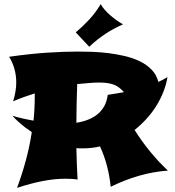

<svg xmlns="http://www.w3.org/2000/svg" viewBox="-20 -846 842 923"><path d="M787.1 -25.9Q715.8 -20.5 648.7 -1.2Q581.5 18.1 512.2 51.8Q501.5 -53.2 460.9 -142.1Q441.4 -137.7 421.4 -135.3Q401.4 -132.8 379.9 -132.8Q371.6 -132.8 363.5 -132.8Q355.5 -132.8 347.2 -133.8Q348.6 -58.1 353 17.1Q337.4 14.6 321.8 13.9Q306.2 13.2 292 13.2Q243.7 13.2 186 24.2Q128.4 35.2 62 57.1Q86.9 -10.3 104.7 -76.7Q122.6 -143.1 132.8 -210.9Q99.6 -232.9 75.9 -253.9Q52.2 -274.9 40 -289.1Q64 -282.2 89.6 -276.4Q115.2 -270.5 141.1 -266.1Q147 -321.8 147 -378.9V-397Q120.6 -388.7 94.7 -379.4Q68.8 -370.1 43 -358.9Q58.1 -407.7 58.1 -449.2Q58.1 -483.9 49.3 -514.9Q40.5 -545.9 23.9 -573.2Q128.9 -587.9 209.7 -593Q290.5 -598.1 354 -598.1Q383.3 -598.1 421.4 -596.9Q459.5 -595.7 499.5 -590.8Q539.6 -585.9 579.3 -576.7Q619.1 -567.4 652.3 -551.3Q685.5 -535.2 709.2 -510.7Q732.9 -486.3 741.2 -452.1Q752.4 -457.5 763.2 -462.9Q773.9 -468.3 785.2 -475.1Q779.3 -439.9 765.6 -405Q752 -370.1 731.7 -337.4Q711.4 -304.7 684.8 -275.4Q658.2 -246.1 627 -221.2Q697.3 -109.9 787.1 -25.9ZM456.1 -449.2Q436.5 -449.2 409.7 -447Q382.8 -444.8 351.1 -441.9Q349.6 -395 348.4 -348.4Q347.2 -301.8 347.2 -255.9Q376.5 -260.3 402.3 -270.3Q428.2 -280.3 448.2 -296.4Q468.3 -312.5 481.2 -335.7Q494.1 -358.9 498 -390.1Q516.6 -393.1 535.9 -396Q555.2 -398.9 575.2 -402.8Q574.2 -402.8 574.2 -403.3V-403.8H575.2Q565.4 -414.6 554.9 -423.1Q544.4 -431.6 530.8 -437.5Q517.1 -443.4 499 -446.3Q481 -449.2 456.1 -449.2ZM571.3 -729Q548.3 -718.8 527.3 -707.5Q506.3 -696.3 486.6 -683.1Q466.8 -669.9 447.5 -654.8Q428.2 -639.6 409.2 -621.1L344.2 -690.4Q377.9 -718.8 408.2 -751.2Q438.5 -783.7 464.4 -826.2Q470.7 -813.5 482.9 -799.6Q495.1 -785.6 510 -772.7Q524.9 -759.8 541 -748.3Q557.1 -736.8 571.3 -729Z"/></svg>

Font: Shojumaru
Style: Regular
Weight: 400
Version: Version 1.001